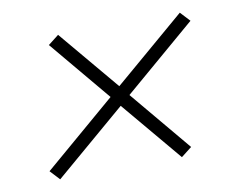

<svg xmlns="http://www.w3.org/2000/svg" viewBox="-55 -624 711 568"><g transform="rotate(-10 300.0 -340.0)"><path d="M83 -128 56 -157 272 -342 119 -525 151 -550 303 -369 517 -552 544 -523 328 -338 481 -155 449 -130 297 -311Z"/></g></svg>

Font: Iosevka Curly Slab XLtExObl
Style: Regular
Weight: 200
Width: 7
Italic angle: -9°
Monospace: yes
Designer: Belleve Invis
Foundry: Belleve Invis
Version: Version 11.0.0; ttfautohint (v1.8.3)